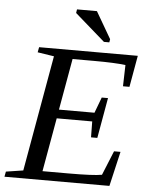

<svg xmlns="http://www.w3.org/2000/svg" viewBox="-70 -905 739 952"><g transform="rotate(5 299.5 -429.0)"><path d="M180.7 -616.2 98.6 -628.9 103.5 -654.8H594.7L566.9 -498H534.7L537.6 -604Q484.4 -610.8 380.9 -610.8H273.9L228.5 -355H405.3L434.6 -433.1H465.8L430.2 -231.9H398.9L397.9 -311H221.2L173.8 -43.9H302.7Q427.7 -43.9 469.2 -51.8L518.6 -172.9H550.8L510.7 0H-11.7L-6.8 -25.9L78.6 -39.1ZM421.4 -709 271.5 -839.8 274.4 -857.9H373.5L450.7 -725.1L448.2 -709Z"/></g></svg>

Font: Tinos
Style: Italic
Weight: 400
Italic angle: -16.333°
Designer: Steve Matteson
Foundry: Monotype Imaging Inc.
Version: Version 1.32